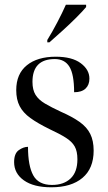

<svg xmlns="http://www.w3.org/2000/svg" viewBox="-20 -786 458 816"><path d="M198 10Q123 10 81.5 -19.5Q40 -49 40 -97Q40 -134 60 -148Q80 -162 99 -162Q99 -81 121.5 -40.5Q144 0 201 0Q251 0 280 -27.5Q309 -55 309 -109Q309 -143 297.5 -163.5Q286 -184 260 -200.5Q234 -217 191 -237Q140 -262 109 -284.5Q78 -307 63.5 -335Q49 -363 49 -403Q49 -472 94 -508.5Q139 -545 217 -545Q286 -545 323 -517.5Q360 -490 360 -452Q360 -425 343.5 -409.5Q327 -394 295 -394Q295 -470 275 -502.5Q255 -535 213 -535Q118 -535 118 -438Q118 -404 131 -383Q144 -362 171 -346Q198 -330 239 -311Q287 -290 318 -268Q349 -246 363.5 -217Q378 -188 378 -146Q378 -70 330.5 -30Q283 10 198 10ZM181 -616Q202 -650 223.5 -691Q245 -732 260 -766H346V-756Q332 -739 304.5 -711.5Q277 -684 245.5 -655.5Q214 -627 190 -606H181Z"/></svg>

Font: Noto Serif Display SemiCondensed
Style: Regular
Weight: 400
Width: 4
Designer: Monotype Design Team
Foundry: Monotype Imaging Inc.
Version: Version 2.009